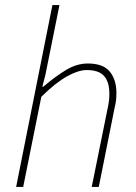

<svg xmlns="http://www.w3.org/2000/svg" viewBox="-20 -742 538 762"><path d="M44 0 188 -722H216L160 -444L148 -398H152Q200 -439 242.5 -464.5Q285 -490 328 -490Q390 -490 416 -457.5Q442 -425 442 -374Q442 -356 440.5 -343.5Q439 -331 434 -310L372 0H344L406 -306Q411 -329 412.5 -342Q414 -355 414 -370Q414 -417 393 -440.5Q372 -464 324 -464Q291 -464 246 -439Q201 -414 144 -358L72 0Z"/></svg>

Font: Source Sans 3
Style: Italic
Weight: 200
Italic angle: -11°
Designer: Paul D. Hunt
Foundry: Adobe
Version: Version 3.046;hotconv 1.0.118;makeotfexe 2.5.65603